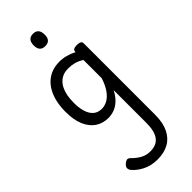

<svg xmlns="http://www.w3.org/2000/svg" viewBox="-391 -848 1380 1380"><g transform="rotate(-45 299.0 -158.5)"><path d="M290 478Q225 478 175.5 452.5Q126 427 98 392Q89 379 89.5 365Q90 351 109 335Q127 321 138 322Q149 323 162 337Q194 368 225 384Q256 400 294 400Q334 400 361.5 383.5Q389 367 403.5 330.5Q418 294 418 234V-98Q395 -54 367.5 -29Q340 -4 310.5 6.5Q281 17 251 17Q195 17 153 -11Q111 -39 87 -94Q63 -149 63 -232Q63 -284 72.5 -328.5Q82 -373 101 -408.5Q120 -444 147 -468.5Q174 -493 209 -506Q244 -519 287 -519Q320 -519 353.5 -510Q387 -501 418 -485V-489Q418 -502 428 -508.5Q438 -515 460 -515Q482 -515 493 -508.5Q504 -502 504 -489V238Q504 318 478 371.5Q452 425 404.5 451.5Q357 478 290 478ZM263 -63Q294 -63 322.5 -79Q351 -95 375.5 -129.5Q400 -164 418 -219V-405Q387 -425 357 -432.5Q327 -440 297 -440Q270 -440 247.5 -432Q225 -424 207 -407.5Q189 -391 176.5 -366.5Q164 -342 157.5 -309.5Q151 -277 151 -235Q151 -184 163 -145Q175 -106 200 -84.5Q225 -63 263 -63ZM295 -669Q267 -669 253 -684.5Q239 -700 239 -731Q239 -763 253 -779Q267 -795 295 -795Q322 -795 336 -779Q350 -763 350 -731Q351 -700 336.5 -684.5Q322 -669 295 -669Z"/></g></svg>

Font: Playwrite IT Trad
Style: Regular
Weight: 400
Designer: Veronika Burian, José Scaglione
Foundry: TypeTogether
Version: Version 1.002